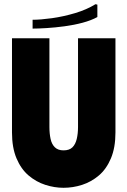

<svg xmlns="http://www.w3.org/2000/svg" viewBox="-20 -882 606 913"><path d="M529 -252V-700H351V-278Q351 -247 345 -221.5Q339 -196 324.5 -181.5Q310 -167 282 -167Q256 -167 241 -181.5Q226 -196 220.5 -221.5Q215 -247 215 -278V-700H37V-252Q37 -180 58.5 -129Q80 -78 116 -47.5Q152 -17 195.5 -3Q239 11 282 11Q327 11 370.5 -3Q414 -17 450 -47.5Q486 -78 507.5 -129Q529 -180 529 -252ZM434 -862 443 -860V-801Q414 -785 373 -774Q332 -763 287 -757Q242 -751 202 -748.5Q162 -746 135 -746V-788Q173 -788 227 -795.5Q281 -803 336.5 -819.5Q392 -836 434 -862Z"/></svg>

Font: Phudu ExtraBold
Style: Regular
Weight: 800
Version: Version 1.005;gftools[0.9.23]